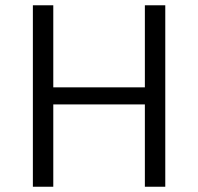

<svg xmlns="http://www.w3.org/2000/svg" viewBox="-20 -710 753 730"><path d="M105 0H182.6V-313H530.8V0H608.4V-689.9H530.8V-377.9H182.6V-689.9H105Z"/></svg>

Font: HK Grotesk
Style: Regular
Weight: 400
Designer: Alfredo Marco Pradil and Stefan Peev
Foundry: Hanken Design Co.
Version: Version 1.045;PS 001.045;hotconv 1.0.88;makeotf.lib2.5.64775